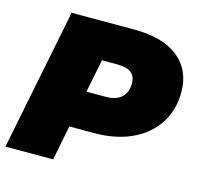

<svg xmlns="http://www.w3.org/2000/svg" viewBox="-102 -809 952 918"><g transform="rotate(15 373.5 -350.0)"><path d="M2 0 142 -700H453Q594 -700 670.5 -639Q747 -578 747 -468Q747 -380 703.5 -313Q660 -246 580.5 -209Q501 -172 393 -172H272L238 0ZM308 -354H405Q454 -354 481 -378.5Q508 -403 508 -447Q508 -485 484.5 -501.5Q461 -518 420 -518H341Z"/></g></svg>

Font: Montserrat Black
Style: Italic
Weight: 900
Italic angle: -11.3°
Designer: Julieta Ulanovsky
Foundry: Julieta Ulanovsky
Version: Version 9.000; ttfautohint (v1.8.4.7-5d5b)